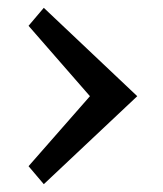

<svg xmlns="http://www.w3.org/2000/svg" viewBox="-20 -561 418 491"><path d="M92 -90 53 -136 210 -315 53 -495 92 -541 331 -315Z"/></svg>

Font: Arsenal SC
Style: Bold
Weight: 700
Designer: Andrij Shevchenko
Foundry: Stairsfor
Version: Version 2.001; ttfautohint (v1.8.4.7-5d5b)